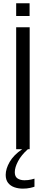

<svg xmlns="http://www.w3.org/2000/svg" viewBox="-20 -896 275 1153"><path d="M77.1 0V-732.4H158.2V0ZM77.1 -799.8V-876.5H157.7V-799.8ZM117.7 236.8Q89.8 236.8 66.2 228.5Q42.5 220.2 28.3 201.9Q14.2 183.6 14.2 154.3Q14.2 117.7 38.3 75.9Q62.5 34.2 113.3 0H147.5Q107.9 35.2 88.4 72.3Q68.8 109.4 68.8 138.2Q68.8 165 85.7 175.8Q102.5 186.5 127 186.5Q149.4 186.5 167.7 181.9Q186 177.2 187 176.8V225.1Q182.1 227.5 161.9 232.2Q141.6 236.8 117.7 236.8Z"/></svg>

Font: Antonio ExtraLight
Style: Regular
Weight: 250
Designer: Vernon Adams
Foundry: Vernon Adams
Version: Version 1.002